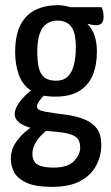

<svg xmlns="http://www.w3.org/2000/svg" viewBox="-20 -530 433 747"><path d="M183 197Q116 197 81 180Q46 163 34 138Q22 113 22 88Q22 53 42 23.5Q62 -6 92.5 -28.5Q123 -51 157 -61L187 -37Q168 -29 149 -12Q130 5 118 26Q106 47 106 69Q106 84 112.5 96.5Q119 109 137.5 115.5Q156 122 190 122Q244 122 268 96.5Q292 71 292 45Q292 22 282 9.5Q272 -3 247.5 -9.5Q223 -16 179 -19Q137 -23 105 -31Q73 -39 55 -53Q37 -67 37 -87Q38 -103 48 -120.5Q58 -138 76.5 -156.5Q95 -175 120 -192L170 -175Q164 -171 153 -160.5Q142 -150 133 -137.5Q124 -125 124 -114Q124 -101 158 -95Q192 -89 242 -83Q281 -77 311 -64.5Q341 -52 357.5 -29Q374 -6 374 34Q374 77 354 114.5Q334 152 292 174.5Q250 197 183 197ZM195 -154Q135 -154 101 -177Q67 -200 53 -239.5Q39 -279 39 -327Q39 -393 60 -433.5Q81 -474 119 -492Q157 -510 206 -510Q217 -510 233.5 -507Q250 -504 264 -499L281 -463Q316 -449 336.5 -416Q357 -383 357 -329Q357 -276 340.5 -237Q324 -198 288.5 -176Q253 -154 195 -154ZM199 -216Q226 -216 242.5 -231Q259 -246 267 -275.5Q275 -305 275 -348Q275 -403 257 -426.5Q239 -450 202 -450Q181 -450 163 -438.5Q145 -427 135 -400.5Q125 -374 125 -329Q125 -294 130.5 -268.5Q136 -243 152 -229.5Q168 -216 199 -216ZM355 -432Q340 -432 319 -437.5Q298 -443 277 -449.5Q256 -456 242.5 -461Q229 -466 229 -466L220 -502H375Q378 -497 380.5 -487.5Q383 -478 383 -464Q383 -447 375.5 -439.5Q368 -432 355 -432Z"/></svg>

Font: Yanone Kaffeesatz ExtraLight
Style: Regular
Weight: 400
Version: Version 2.003